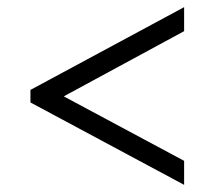

<svg xmlns="http://www.w3.org/2000/svg" viewBox="-20 -626 599 536"><path d="M494 -110V-177L158 -357L494 -539V-606L65 -375V-340Z"/></svg>

Font: Noto Fangsong KSS Vertical
Style: Regular
Weight: 400
Designer: LIU Zhao, ZHANG Congyu, Kushim JIANG
Foundry: Guyu Beijing Co. Ltd.
Version: Version 1.000;November 16, 2022;FontCreator 11.5.0.2427 64-b